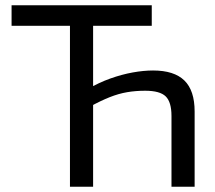

<svg xmlns="http://www.w3.org/2000/svg" viewBox="-20 -710 816 730"><path d="M562 -442Q642 -442 681 -404Q720 -366 720 -286V0H632V-269Q632 -322 610 -343.5Q588 -365 532 -365Q496 -365 463.5 -359.5Q431 -354 397 -340.5Q363 -327 321 -304L313 -371Q356 -396 399.5 -411.5Q443 -427 484.5 -434.5Q526 -442 562 -442ZM334 -690V0H246V-690ZM557 -690V-612H24V-690Z"/></svg>

Font: Exo 2
Style: Regular
Weight: 400
Designer: Natanael Gama
Foundry: Natanael Gama
Version: Version 2.010